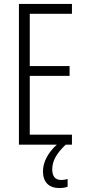

<svg xmlns="http://www.w3.org/2000/svg" viewBox="-20 -734 432 974"><path d="M245 126C245 83 265 46 313 0H345V-51H131V-349H333V-399H131V-664H345V-714H76V0H268C224 40 198 88 198 135C198 190 228 220 282 220C299 220 313 217 323 213V174C316 176 304 179 290 179C261 179 245 161 245 126Z"/></svg>

Font: Noto Sans Devanagari ExtraCondensed Light
Style: Regular
Weight: 300
Width: 2
Designer: Jelle Bosma - Monotype Design Team
Foundry: Monotype Imaging Inc.
Version: Version 2.004